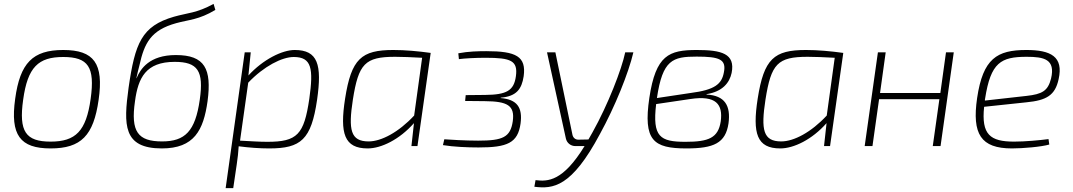

<svg xmlns="http://www.w3.org/2000/svg" viewBox="-20 -751 5514 987"><path d="M305 -494C148 -494 83 -427 58 -243C32 -57 83 12 240 12C397 12 461 -54 487 -238C514 -425 463 -494 305 -494ZM305 -458C433 -458 469 -407 446 -243C423 -77 369 -23 240 -23C112 -23 76 -75 99 -238C122 -406 177 -458 305 -458Z M1078 -731C990 -683 944 -685 874 -665C708 -617 674 -529 641 -300C615 -109 612 12 812 12C978 12 1026 -81 1047 -231C1069 -397 1033 -468 884 -468C748 -468 702 -397 682 -349H681C686 -371 691 -395 697 -416C722 -529 755 -596 886 -632C951 -650 1002 -649 1087 -700ZM878 -433C997 -433 1028 -386 1007 -239C984 -76 931 -24 813 -24C689 -24 651 -74 674 -231C690 -350 729 -433 878 -433Z M1495 -494C1430 -494 1332 -445 1257 -363L1269 -482H1238L1140 216H1179L1197 94C1202 59 1205 35 1207 1C1260 8 1314 12 1364 12C1527 12 1580 -33 1610 -238C1636 -419 1614 -494 1495 -494ZM1570 -243C1543 -59 1508 -22 1354 -22C1313 -22 1272 -25 1214 -28L1256 -326C1337 -411 1430 -458 1490 -458C1582 -458 1592 -399 1570 -243Z M2002 -494C1838 -494 1786 -449 1754 -244C1726 -64 1750 12 1870 12C1940 12 2034 -34 2108 -118L2095 0H2126L2194 -479C2129 -488 2063 -494 2002 -494ZM2109 -157C2029 -71 1940 -24 1875 -24C1782 -24 1770 -83 1794 -239C1823 -423 1856 -459 2011 -459C2051 -459 2092 -457 2150 -454Z M2480 -488C2441 -488 2388 -487 2336 -477L2339 -447C2369 -451 2425 -454 2476 -454C2607 -454 2643 -439 2632 -359C2622 -285 2584 -264 2474 -263L2374 -262L2371 -232L2472 -231C2589 -230 2627 -209 2616 -128C2604 -45 2564 -28 2438 -28C2369 -28 2293 -33 2264 -35L2257 -5C2311 4 2384 7 2440 7C2588 7 2642 -16 2656 -116C2667 -199 2638 -240 2553 -247L2555 -249C2635 -256 2662 -293 2672 -359C2686 -461 2633 -488 2480 -488Z M3194 -482C3176 -395 3105 -212 3026 -71C3019 -58 3012 -46 3005 -34L2953 -33C2938 -33 2927 -42 2923 -57L2835 -482H2792L2889 -39C2894 -16 2914 0 2938 0H2985C2874 181 2797 183 2733 175L2727 209C2823 221 2918 212 3064 -62C3141 -202 3211 -375 3236 -482Z M3741 -376C3761 -476 3688 -494 3562 -494C3419 -494 3351 -468 3318 -248C3286 -29 3338 12 3509 12C3649 12 3710 -15 3725 -117C3737 -207 3707 -260 3612 -265V-267C3694 -280 3730 -325 3741 -376ZM3530 -273 3357 -247C3386 -444 3438 -460 3561 -460C3679 -460 3715 -446 3701 -378C3690 -319 3655 -289 3530 -273ZM3685 -127C3672 -42 3623 -22 3504 -22C3373 -22 3333 -47 3353 -216L3529 -242C3661 -262 3697 -215 3685 -127Z M4123 -494C3959 -494 3907 -449 3875 -244C3847 -64 3871 12 3991 12C4061 12 4155 -34 4229 -118L4216 0H4247L4315 -479C4250 -488 4184 -494 4123 -494ZM4230 -157C4150 -71 4061 -24 3996 -24C3903 -24 3891 -83 3915 -239C3944 -423 3977 -459 4132 -459C4172 -459 4213 -457 4271 -454Z M4843 -482 4814 -273H4504L4533 -482H4493L4425 0H4465L4499 -241H4809L4775 0H4815L4883 -482Z M5256 -494C5105 -494 5033 -450 5003 -247C4976 -62 5022 12 5182 12C5237 12 5333 4 5374 -8L5370 -36C5325 -30 5250 -23 5193 -23C5070 -23 5024 -59 5039 -202L5256 -225C5360 -235 5404 -261 5422 -344C5448 -460 5382 -494 5256 -494ZM5383 -347C5367 -284 5338 -267 5257 -258L5043 -234C5043 -238 5043 -241 5044 -244C5073 -430 5125 -459 5258 -459C5346 -459 5407 -447 5383 -347Z"/></svg>

Font: Exo 2 Extra Light
Style: Italic
Weight: 250
Italic angle: -8°
Designer: Natanael Gama
Version: Version 1.001;PS 001.001;hotconv 1.0.88;makeotf.lib2.5.64775